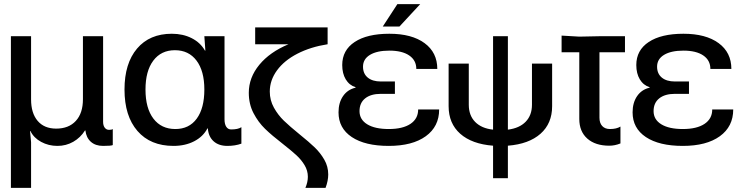

<svg xmlns="http://www.w3.org/2000/svg" viewBox="-20 -696 3606 933"><path d="M33 -520H131V-213Q131 -146 163 -108.5Q195 -71 253 -71Q314 -71 348.5 -108.5Q383 -146 383 -214V-520H481V-104Q481 -86 489 -75.5Q497 -65 510 -65Q523 -65 528 -69V9Q520 13 481 13Q444 13 421.5 -7Q399 -27 395 -62H393Q371 -27 336 -7Q301 13 259 13Q216 13 180 -6.5Q144 -26 128 -59H126L131 -5V217H33Z M585 -261Q585 -388 646 -460Q707 -532 815 -532Q869 -532 911.5 -510.5Q954 -489 976 -450H978L973 -520H1071V-116Q1071 -93 1079.5 -80Q1088 -67 1103 -67Q1137 -67 1153 -78V2Q1123 13 1085 13Q1043 13 1018 -9.5Q993 -32 990 -72H988Q967 -32 923.5 -9.5Q880 13 823 13Q711 13 648 -59.5Q585 -132 585 -261ZM832 -69Q899 -69 936 -119.5Q973 -170 973 -261Q973 -351 935 -401.5Q897 -452 830 -452Q763 -452 725 -401.5Q687 -351 687 -261Q687 -170 725.5 -119.5Q764 -69 832 -69Z M1476 163Q1476 133 1460 106.5Q1444 80 1420 58Q1396 36 1354 3Q1301 -38 1268 -70Q1235 -102 1212 -146Q1189 -190 1189 -245Q1189 -319 1240 -381Q1291 -443 1382 -481H1220V-563H1572V-481Q1489 -468 1425 -435Q1361 -402 1326 -354Q1291 -306 1291 -251Q1291 -209 1311 -173Q1331 -137 1359.5 -109.5Q1388 -82 1436 -43Q1482 -6 1509.5 20.5Q1537 47 1556 80Q1575 113 1575 152Q1575 182 1562 217H1464Q1476 189 1476 163Z M1869 -69Q1937 -69 1974.5 -94Q2012 -119 2012 -164H2114Q2114 -81 2049 -34Q1984 13 1869 13Q1754 13 1689.5 -30Q1625 -73 1625 -150Q1625 -197 1647 -229Q1669 -261 1708 -270V-272Q1677 -282 1660 -310.5Q1643 -339 1643 -380Q1643 -452 1703.5 -492Q1764 -532 1872 -532Q1981 -532 2043 -486.5Q2105 -441 2105 -361H2003Q2003 -403 1968.5 -426.5Q1934 -450 1872 -450Q1812 -450 1778 -429.5Q1744 -409 1744 -372Q1744 -338 1767 -319Q1790 -300 1831 -300H1899V-240H1831Q1782 -240 1754.5 -218Q1727 -196 1727 -156Q1727 -115 1764.5 -92Q1802 -69 1869 -69ZM1911 -676H2022L1921 -567H1840Z M2663 -387V-180Q2663 -96 2606.5 -46Q2550 4 2448 12V170H2376V12Q2273 4 2216.5 -46Q2160 -96 2160 -180V-387H2258V-187Q2258 -135 2289 -103.5Q2320 -72 2376 -66V-520H2448V-66Q2504 -73 2534.5 -104.5Q2565 -136 2565 -187V-387Z M2795 -442H2709V-523L2795 -518L2893 -520H3017V-442H2893V-124Q2893 -98 2906.5 -83.5Q2920 -69 2944 -69Q2976 -69 2995 -81V1Q2968 12 2941 12Q2873 12 2834 -22.5Q2795 -57 2795 -118Z M3298 -69Q3366 -69 3403.5 -94Q3441 -119 3441 -164H3543Q3543 -81 3478 -34Q3413 13 3298 13Q3183 13 3118.5 -30Q3054 -73 3054 -150Q3054 -197 3076 -229Q3098 -261 3137 -270V-272Q3106 -282 3089 -310.5Q3072 -339 3072 -380Q3072 -452 3132.5 -492Q3193 -532 3301 -532Q3410 -532 3472 -486.5Q3534 -441 3534 -361H3432Q3432 -403 3397.5 -426.5Q3363 -450 3301 -450Q3241 -450 3207 -429.5Q3173 -409 3173 -372Q3173 -338 3196 -319Q3219 -300 3260 -300H3328V-240H3260Q3211 -240 3183.5 -218Q3156 -196 3156 -156Q3156 -115 3193.5 -92Q3231 -69 3298 -69Z"/></svg>

Font: Non Bureau
Style: Regular
Weight: 400
Designer: Jona Saucedo
Foundry: Non Foundry
Version: Version 1.000; ttfautohint (v1.8.4)